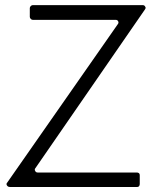

<svg xmlns="http://www.w3.org/2000/svg" viewBox="-20 -744 621 764"><path d="M526.4 0Q357.4 0 19.5 0Q11.7 0 7.8 -5.9Q5.9 -8.8 5.9 -11.7Q5.9 -14.6 8.8 -17.6Q155.3 -227.5 449.2 -648.4Q453.1 -653.3 450.2 -659.2Q447.3 -665 440.4 -665Q330.1 -665 110.4 -665Q105.5 -665 102.5 -668.9Q98.6 -671.9 98.6 -676.8Q98.6 -688.5 98.6 -711.9Q98.6 -716.8 102.5 -719.7Q105.5 -723.6 110.4 -723.6Q255.9 -723.6 547.9 -723.6Q554.7 -723.6 557.6 -717.8Q559.6 -714.8 559.6 -711.9Q558.6 -709 556.6 -706.1Q411.1 -496.1 121.1 -75.2Q116.2 -70.3 120.1 -63.5Q123 -57.6 129.9 -57.6Q261.7 -57.6 524.4 -57.6Q529.3 -57.6 533.2 -54.7Q536.1 -51.8 536.1 -46.9Q536.1 -35.2 536.1 -11.7Q536.1 -6.8 533.2 -2.9Q530.3 0 526.4 0Z"/></svg>

Font: Citrica
Style: Regular
Weight: 400
Designer: Mario Otalvaro
Version: Version 1.0